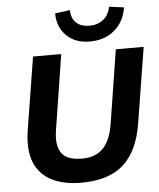

<svg xmlns="http://www.w3.org/2000/svg" viewBox="-62 -995 876 1058"><g transform="rotate(-5 376.0 -465.5)"><path d="M344 11Q248 11 181.5 -23Q115 -57 87 -125.5Q59 -194 75 -300L140 -705H296L231 -292Q217 -208 246.5 -164.5Q276 -121 360 -121Q434 -121 476 -163Q518 -205 533 -294L598 -705H752L685 -288Q661 -137 579.5 -63Q498 11 344 11ZM459 -760Q379 -760 330.5 -808Q282 -856 282 -931L365 -942Q365 -897 391.5 -872Q418 -847 465 -847Q511 -847 542 -872Q573 -897 581 -942L663 -931Q651 -853 596.5 -806.5Q542 -760 459 -760Z"/></g></svg>

Font: Mulish ExtraBold
Style: Italic
Weight: 800
Italic angle: -9°
Designer: Vernon Adams
Foundry: Vernon Adams
Version: Version 3.603; ttfautohint (v1.8.3)